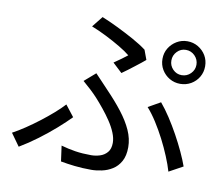

<svg xmlns="http://www.w3.org/2000/svg" viewBox="-85 -869 1170 1010"><g transform="rotate(10 500.0 -364.0)"><path d="M779.2 -603.3Q779.2 -575.8 798.6 -556Q817.9 -536.2 845.4 -536.2Q873.5 -536.2 893.3 -556Q913.1 -575.8 913.1 -603.3Q913.1 -631.1 893.3 -651.2Q873.5 -671.3 845.4 -671.3Q817.9 -671.3 798.6 -651.2Q779.2 -631.1 779.2 -603.3ZM731.6 -603.3Q731.6 -635.2 747.1 -660.8Q762.6 -686.3 788.5 -701.8Q814.5 -717.3 845.4 -717.3Q877 -717.3 903.1 -701.8Q929.1 -686.3 944.3 -660.8Q959.5 -635.2 959.5 -603.3Q959.5 -571.7 944.3 -545.9Q929.1 -520.2 903.1 -505Q877 -489.9 845.4 -489.9Q814.5 -489.9 788.5 -505Q762.6 -520.2 747.1 -545.9Q731.6 -571.7 731.6 -603.3ZM481.3 -539.4Q501.4 -552.7 520.7 -567.1Q540.1 -581.5 551.3 -590.4Q529.7 -608.2 493.8 -629.5Q457.9 -650.8 416.9 -671.5Q375.9 -692.2 337.3 -707.2L383.4 -765Q422.1 -749.4 467.9 -727.1Q513.7 -704.8 557.4 -680.7Q601 -656.5 630.3 -634.3L649.3 -582.8Q640.5 -575 626.3 -563.9Q612.1 -552.7 595.4 -539.8Q578.7 -526.9 562.3 -514.5Q545.9 -502.1 531.7 -492.3ZM288.3 -61.8Q326.4 -51 364.6 -45Q402.8 -39 449.9 -39Q473.2 -39 496.5 -46.3Q519.8 -53.5 535.5 -71.9Q551.1 -90.3 551.1 -122.3Q551.1 -147.6 539.2 -176.5Q527.3 -205.5 507.8 -234.5Q488.4 -263.6 466.1 -291Q443.8 -318.5 423.1 -341.3Q406.8 -359.1 385.4 -379.1Q363.9 -399 343 -416.8L402.3 -468.2Q420.6 -449.1 439.2 -429.3Q457.9 -409.5 475.5 -390.7Q522.5 -342 558.4 -295.7Q594.4 -249.4 614.8 -204.2Q635.1 -159 635.1 -113.9Q635.1 -68 618.6 -38.4Q602.1 -8.8 576.1 7.4Q550.2 23.7 520 30.1Q489.9 36.6 463.2 36.6Q415.4 36.6 374.4 31.9Q333.5 27.3 299.7 20.9ZM865.3 -24.4Q854.9 -60.4 837.2 -102.9Q819.6 -145.5 797.3 -188.9Q774.9 -232.2 749.9 -271.5Q724.9 -310.7 698.7 -340.1L764.2 -377.1Q789.8 -346.7 815.9 -306.9Q841.9 -267.1 865.7 -223.9Q889.5 -180.6 908.7 -139.3Q927.9 -97.9 939.5 -65ZM322.2 -219.3Q293.4 -189.7 252.4 -153.5Q211.3 -117.3 163.5 -81.5Q115.7 -45.7 67 -16.8L19.5 -83.2Q50.7 -100 86.3 -123.8Q121.9 -147.6 157.1 -174.7Q192.4 -201.8 223.3 -228.9Q254.2 -256 275.4 -279.2Z"/></g></svg>

Font: Shanggu Sans SC VF
Style: Regular
Weight: 250
Designer: GuiWonder
Version: Version 1.021